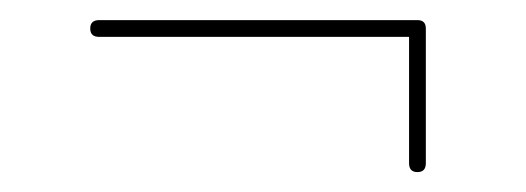

<svg xmlns="http://www.w3.org/2000/svg" viewBox="-20 -351 521 190"><path d="M69.3 -322.8Q69.3 -331.1 78.1 -331.1H393.1Q401.4 -331.1 401.4 -322.8V-189.5Q401.4 -180.7 393.1 -180.7Q384.8 -180.7 384.8 -189.5V-314.5H78.1Q69.3 -314.5 69.3 -322.8Z"/></svg>

Font: Mikhak-FD Thin
Style: Regular
Weight: 100
Designer: Amin Abedi
Version: Version 3.2